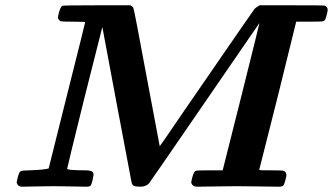

<svg xmlns="http://www.w3.org/2000/svg" viewBox="-20 -706 1259 726"><path d="M43 -15Q43 -19 47 -35Q52 -55 58 -58.5Q64 -62 94 -62Q146 -64 164 -69L233 -345Q302 -619 302 -622Q302 -624 258 -624Q213 -624 209 -626Q202 -629 199 -639Q199 -643 203 -659Q209 -681 216 -684Q220 -686 347 -686H473Q483 -680 484 -677Q487 -673 535 -413L584 -153L608 -187Q631 -221 672.5 -281.5Q714 -342 761 -410Q940 -670 943 -673Q948 -678 962 -686H1082Q1204 -686 1206 -685Q1219 -682 1219 -668Q1219 -663 1215 -648.5Q1211 -634 1209 -631Q1208 -628 1203 -626Q1199 -624 1149 -624H1100L1031 -344Q960 -64 960 -63Q960 -62 1004 -62Q1049 -62 1053 -60Q1063 -55 1063 -44Q1063 -39 1059 -24.5Q1055 -10 1053 -7Q1050 0 1034 0Q1013 0 962.5 -1Q912 -2 875 -2Q838 -2 790.5 -1Q743 0 725 0Q708 0 703 -15Q703 -19 707 -35Q713 -57 720 -60Q724 -62 773 -62H822Q828 -84 894.5 -350Q961 -616 961 -619L754 -318Q546 -15 543 -12Q531 0 510 0Q493 0 486 -3.5Q479 -7 477 -19Q477 -20 421 -315L367 -604L299 -335Q234 -72 234 -68Q234 -62 302 -62Q324 -62 330 -56Q334 -50 334 -46Q334 -45 330 -25Q326 -8 322.5 -4Q319 0 306 0Q290 0 250 -1Q210 -2 181 -2Q152 -2 115 -1Q78 0 63 0Q48 0 43 -15Z"/></svg>

Font: MathJax_Math
Style: Bold Italic
Weight: 700
Version: Version 1.1